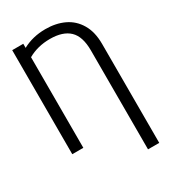

<svg xmlns="http://www.w3.org/2000/svg" viewBox="-218 -824 1001 1130"><g transform="rotate(-30 282.5 -259.5)"><path d="M446.3 198.2V-474.6Q446.3 -568.8 402.1 -611.1Q357.9 -653.3 270.5 -653.3Q187 -653.3 121.1 -615.7V0H45.9V-707H121.1V-679.2Q190.4 -716.8 276.4 -716.8Q347.2 -716.8 402.6 -690.7Q458 -664.6 490.2 -610.1Q522.5 -555.7 522.5 -474.6V198.2Z"/></g></svg>

Font: Pretendard Light
Style: Regular
Weight: 300
Designer: Base glyphs from Inter by Rasmus Andersson; Hangeul glyphs from Noto Sans CJK(Source Han Sans) by Jang Soo-young and Kan
Foundry: Kil Hyung-jin
Version: Version 1.309